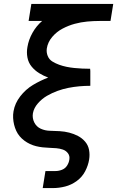

<svg xmlns="http://www.w3.org/2000/svg" viewBox="-20 -755 616 980"><path d="M198 205H250Q281 205 312.5 197Q344 189 371.5 169Q399 149 414.5 119.5Q430 90 435 59Q439 34 434.5 10Q430 -14 414.5 -32Q399 -50 378 -61Q357 -72 333.5 -78Q310 -84 285 -85.5Q260 -87 235 -87.5Q210 -88 188 -98Q166 -108 155 -130Q144 -152 148 -177Q153 -204 173.5 -227.5Q194 -251 220 -266Q246 -281 273.5 -291Q301 -301 329 -306.5Q357 -312 385 -314.5Q413 -317 441 -317V-328V-350V-393L440 -404Q420 -404 399.5 -405Q379 -406 359 -408Q339 -410 319.5 -414Q300 -418 282 -424.5Q264 -431 247.5 -441Q231 -451 223.5 -469.5Q216 -488 219 -508Q224 -540 246.5 -566.5Q269 -593 299.5 -609Q330 -625 361.5 -633.5Q393 -642 425 -645Q457 -648 488 -648H544L558 -735H140L126 -648H195Q165 -622 145.5 -587Q126 -552 120 -515Q115 -488 120 -461.5Q125 -435 141.5 -415Q158 -395 180 -381.5Q202 -368 226 -359Q186 -344 148.5 -321.5Q111 -299 83.5 -263.5Q56 -228 49 -187Q46 -170 47 -152.5Q48 -135 52 -118.5Q56 -102 63 -87Q70 -72 80.5 -59.5Q91 -47 104.5 -37Q118 -27 133 -20Q148 -13 164 -9Q180 -5 197.5 -3Q215 -1 232.5 -0.5Q250 0 267.5 1.5Q285 3 301 8.5Q317 14 327 27.5Q337 41 334 59Q332 75 322.5 90Q313 105 296.5 111.5Q280 118 264 118H212Z"/></svg>

Font: Iosevka Sparkle Medium
Style: Italic
Weight: 500
Italic angle: -9°
Designer: Belleve Invis
Foundry: Belleve Invis
Version: Version 4.5.0; ttfautohint (v1.8.3)